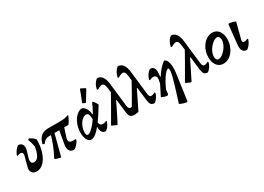

<svg xmlns="http://www.w3.org/2000/svg" viewBox="-10 -1671 3905 2839"><g transform="rotate(-30 1942.0 -251.5)"><path d="M166 11Q114 11 89 -23Q64 -57 78 -109L122 -275Q135 -324 111.5 -338.5Q88 -353 34 -330L28 -343Q44 -383 67 -414.5Q90 -446 119 -465Q170 -463 189 -426Q208 -389 190 -329L157 -214Q146 -174 157 -150.5Q168 -127 198 -127Q231 -127 255 -148.5Q279 -170 296.5 -213Q314 -256 325 -322Q318 -356 309.5 -389.5Q301 -423 287 -456L306 -471Q364 -446 400 -402Q402 -315 385 -240.5Q368 -166 336.5 -109.5Q305 -53 261.5 -21Q218 11 166 11Z M462 -283 442 -296 441 -303Q463 -384 509 -421Q555 -458 633 -458H842Q885 -458 917.5 -464.5Q950 -471 973 -482L982 -472Q966 -436 952 -409.5Q938 -383 921 -359L909 -351H617Q575 -351 551 -346.5Q527 -342 509.5 -327.5Q492 -313 468 -283ZM581 12Q556 7 532.5 1Q509 -5 488 -13L484 -29Q536 -123 572.5 -221Q609 -319 633 -423L693 -416ZM801 10Q748 6 727.5 -31Q707 -68 719 -134L768 -414H863L797 -213Q777 -153 801 -131Q825 -109 900 -117L907 -106Q898 -82 880 -57Q862 -32 841 -14Q820 4 801 10Z M1101 7Q1071 7 1049 -19.5Q1027 -46 1016.5 -92Q1006 -138 1011 -194Q1016 -249 1034 -297.5Q1052 -346 1079.5 -383.5Q1107 -421 1140.5 -442.5Q1174 -464 1209 -464Q1246 -453 1270 -411.5Q1294 -370 1299 -310L1353 -311L1269 -208Q1268 -284 1257 -319Q1246 -354 1212 -354Q1186 -354 1159.5 -335Q1133 -316 1111.5 -284Q1090 -252 1077 -213Q1064 -174 1064 -133Q1064 -109 1071 -95Q1078 -81 1092 -81Q1112 -81 1139.5 -101Q1167 -121 1198.5 -156.5Q1230 -192 1262.5 -240Q1295 -288 1326.5 -345.5Q1358 -403 1385 -466L1397 -470Q1430 -436 1451 -389Q1371 -255 1306.5 -167Q1242 -79 1191.5 -36Q1141 7 1101 7ZM1347 6Q1306 4 1286 -24.5Q1266 -53 1270 -107L1251 -118L1315 -218L1310 -192Q1304 -154 1317 -132.5Q1330 -111 1358.5 -108.5Q1387 -106 1425 -124L1433 -114Q1406 -29 1347 6ZM1410 -682 1305 -509 1291 -507 1250 -527Q1271 -577 1290 -627Q1309 -677 1327 -727L1338 -730L1408 -694Z M2182 7Q2139 7 2121 -15Q2103 -37 2096 -98L2043 -537Q2038 -583 2023 -602Q2008 -621 1979.5 -616Q1951 -611 1905 -583L1895 -596Q1913 -687 1978 -738Q2033 -738 2065.5 -693Q2098 -648 2107 -561L2151 -173Q2156 -122 2179 -112.5Q2202 -103 2257 -131L2265 -117Q2254 -78 2232.5 -46Q2211 -14 2182 7ZM1536 10 1460 -23 1458 -33Q1531 -159 1592 -265.5Q1653 -372 1707 -469L1745 -315H1707Q1675 -247 1646.5 -190Q1618 -133 1593.5 -84.5Q1569 -36 1547 7ZM1841 9Q1805 8 1785.5 -1Q1766 -10 1756 -33Q1746 -56 1741 -98L1689 -537Q1683 -583 1668 -602Q1653 -621 1625 -616Q1597 -611 1550 -583L1540 -596Q1558 -687 1623 -738Q1678 -738 1710.5 -693Q1743 -648 1752 -561L1796 -173Q1802 -122 1825 -112.5Q1848 -103 1902 -131ZM1841 9 1812 -33Q1886 -159 1947 -265.5Q2008 -372 2061 -469L2100 -315H2061Q2014 -216 1976 -140.5Q1938 -65 1906 0Z M2603 235Q2571 231 2542 221.5Q2513 212 2484 197Q2510 113 2531.5 44Q2553 -25 2569.5 -80.5Q2586 -136 2597 -178Q2608 -220 2614 -249.5Q2620 -279 2620 -296Q2620 -319 2616 -327.5Q2612 -336 2604 -336Q2589 -336 2566 -313Q2543 -290 2515.5 -250Q2488 -210 2461 -157.5Q2434 -105 2411 -47L2401 7Q2375 5 2350.5 -2.5Q2326 -10 2302 -22L2438 -292L2454 -289Q2521 -399 2612 -467Q2640 -464 2657.5 -430.5Q2675 -397 2680 -342.5Q2685 -288 2675 -219L2613 224ZM2401 7 2361 -24 2403 -256Q2411 -297 2398 -318Q2385 -339 2356.5 -340Q2328 -341 2288 -321L2280 -333Q2304 -421 2371 -466Q2418 -466 2437.5 -432.5Q2457 -399 2449 -331L2418 -9Z M3089 7Q3046 7 3028.5 -15.5Q3011 -38 3003 -98L2951 -537Q2945 -583 2930 -602Q2915 -621 2887 -616Q2859 -611 2812 -583L2802 -596Q2820 -687 2885 -738Q2940 -738 2972.5 -693Q3005 -648 3014 -561L3058 -173Q3064 -122 3087 -112.5Q3110 -103 3164 -131L3172 -117Q3162 -78 3140.5 -46Q3119 -14 3089 7ZM2798 10 2722 -23 2720 -33Q2793 -159 2854 -265.5Q2915 -372 2969 -469L3007 -315H2969Q2921 -215 2881.5 -137Q2842 -59 2809 7Z M3357 12Q3310 12 3276.5 -11.5Q3243 -35 3224 -78Q3205 -121 3205 -178Q3205 -237 3223 -290Q3241 -343 3273 -383Q3305 -423 3346.5 -446.5Q3388 -470 3434 -470Q3480 -470 3513.5 -446.5Q3547 -423 3565.5 -380Q3584 -337 3584 -279Q3584 -219 3566 -166.5Q3548 -114 3516.5 -74Q3485 -34 3444 -11Q3403 12 3357 12ZM3325 -83Q3354 -83 3385.5 -104Q3417 -125 3445 -158.5Q3473 -192 3490.5 -231Q3508 -270 3508 -306Q3508 -338 3495.5 -356.5Q3483 -375 3461 -375Q3433 -375 3401.5 -353.5Q3370 -332 3342 -298.5Q3314 -265 3297 -225.5Q3280 -186 3280 -149Q3280 -117 3291.5 -100Q3303 -83 3325 -83Z M3759 9Q3657 9 3673 -134L3707 -458L3721 -466Q3749 -462 3775 -455Q3801 -448 3826 -436L3757 -167Q3746 -128 3770 -118Q3794 -108 3842 -133L3851 -121Q3837 -79 3813.5 -46Q3790 -13 3759 9Z"/></g></svg>

Font: Alegreya SemiBold
Style: Italic
Weight: 600
Italic angle: -7°
Designer: Juan Pablo del Peral
Foundry: Huerta Tipografica
Version: Version 2.009